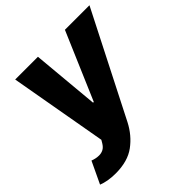

<svg xmlns="http://www.w3.org/2000/svg" viewBox="-219 -694 1047 1047"><g transform="rotate(-45 304.5 -170.0)"><path d="M38.4 61.1Q63.9 71 87.7 71Q105.8 71 120.6 63Q135.3 55 146.7 35.9L156.6 19.2L56.8 -545.5H232.2L267.8 -155.9H273.4L440.3 -545.5H629.6L325.3 52.2Q290.8 119.3 233.3 161.9Q175.8 204.5 82.4 204.5Q51.1 204.5 24.5 199.8Q-2.1 195 -21.3 187.1Z"/></g></svg>

Font: Inter P Extra Bold
Style: Italic
Weight: 800
Italic angle: 9.39999°
Designer: Rasmus Andersson
Foundry: rsms
Version: Version 3.018;git-588b23468